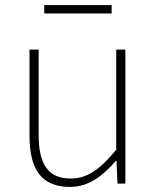

<svg xmlns="http://www.w3.org/2000/svg" viewBox="-20 -722 617 755"><path d="M255 13C328 13 383 -29 436 -90H438L442 0H473V-527H437V-133C372 -55 323 -20 258 -20C169 -20 132 -76 132 -192V-527H96V-188C96 -51 147 13 255 13ZM154 -669H419V-702H154Z"/></svg>

Font: Noto Sans CJK SC Thin
Style: Regular
Weight: 100
Designer: Ryoko NISHIZUKA 西塚涼子 (kana, bopomofo & ideographs); Paul D. Hunt (Latin, Greek & Cyrillic); Sandoll Communications 산돌커뮤니
Foundry: Adobe
Version: Version 2.004;hotconv 1.0.118;makeotfexe 2.5.65603